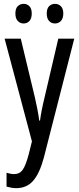

<svg xmlns="http://www.w3.org/2000/svg" viewBox="-20 -738 410 998"><path d="M4 -537H88L161 -233Q167 -205 173.5 -174Q180 -143 184 -111H188Q195 -164 212 -233L283 -537H366L208 81Q186 163 152.5 201.5Q119 240 64 240Q52 240 40 238Q28 236 14 232V160Q24 163 34 165Q44 167 53 167Q82 167 98 144.5Q114 122 129 65L146 -3ZM60 -668Q60 -694 72.5 -706Q85 -718 103 -718Q121 -718 133 -705.5Q145 -693 145 -668Q145 -642 133 -629Q121 -616 103 -616Q85 -616 72.5 -629Q60 -642 60 -668ZM223 -668Q223 -694 235.5 -706Q248 -718 266 -718Q284 -718 296.5 -705.5Q309 -693 309 -668Q309 -642 296.5 -629Q284 -616 266 -616Q247 -616 235 -629Q223 -642 223 -668Z"/></svg>

Font: Noto Sans Myanmar ExtraCondensed
Style: Regular
Weight: 400
Width: 2
Designer: Monotype Design Team
Foundry: Monotype Imaging Inc.
Version: Version 2.107; ttfautohint (v1.8.4.7-5d5b)